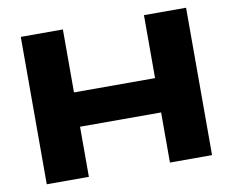

<svg xmlns="http://www.w3.org/2000/svg" viewBox="-77 -799 1089 898"><g transform="rotate(-10 467.5 -350.0)"><path d="M75 0V-700H275V-401H660V-700H860V0H660V-238H275V0Z"/></g></svg>

Font: Georama Extended
Style: Bold
Weight: 700
Width: 7
Designer: Jean-Baptiste Levee
Foundry: Production Type
Version: Version 1.000